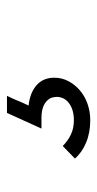

<svg xmlns="http://www.w3.org/2000/svg" viewBox="116 -156 279 551"><g transform="rotate(-90 255.5 119.5)"><path d="M308 136Q308 157 298.5 175.5Q289 194 272.5 208.5Q256 223 233.5 231Q211 239 186 239Q150 239 121.5 227Q93 215 76 195Q85 186 94 177.5Q103 169 112 160Q127 175 145 183.5Q163 192 186 192Q215 192 233.5 179Q252 166 253 144Q253 135 250 126Q236 99 193 99H162L207 0H256Q248 16 242 31Q236 46 228 62Q265 66 286.5 85Q308 104 308 136Z"/></g></svg>

Font: Rosa Sans
Style: Italic
Weight: 400
Italic angle: -12°
Designer: Pentagram / MCKL
Foundry: Pentagram / MCKL
Version: Version 1.005;September 16, 2019;FontCreator 11.5.0.2425 64-